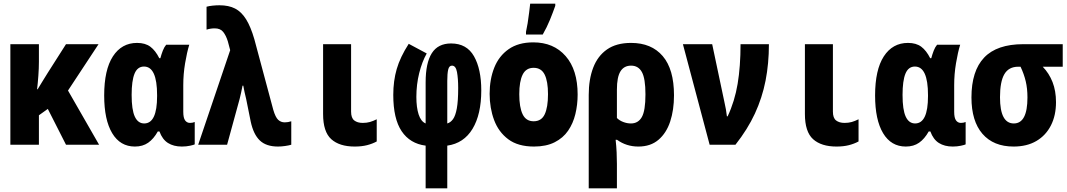

<svg xmlns="http://www.w3.org/2000/svg" viewBox="-20 -796 5870 1056"><path d="M37 0V-553H194V-456Q194 -421 191 -380Q188 -339 184 -305H187Q201 -328 214.5 -350Q228 -372 243 -396L343 -553H522L354 -298L525 0H343L243 -197L194 -162V0Z M722 10Q641 10 597 -63.5Q553 -137 553 -271Q553 -412 601 -486Q649 -560 734 -560Q779 -560 807 -539Q835 -518 856 -476H862Q868 -498 875.5 -517.5Q883 -537 894 -550H1021Q1008 -508 998 -448Q988 -388 988 -328V-181Q988 -148 998 -134Q1008 -120 1025 -120Q1039 -120 1051 -125V-2Q1046 1 1025 5.5Q1004 10 980 10Q935 10 904 -9.5Q873 -29 857 -73H848Q825 -32 795 -11Q765 10 722 10ZM773 -117Q844 -117 844 -267V-273Q844 -430 772 -430Q736 -430 720 -391Q704 -352 704 -274Q704 -192 721.5 -154.5Q739 -117 773 -117Z M1509 10Q1444 10 1409 -23.5Q1374 -57 1359 -127L1334 -251Q1329 -273 1325 -289.5Q1321 -306 1318 -325H1314Q1310 -305 1306 -286Q1302 -267 1298 -252L1229 0H1070L1246 -520L1233 -569Q1223 -601 1207.5 -620.5Q1192 -640 1161 -640Q1138 -640 1116 -633V-759Q1130 -763 1149.5 -765Q1169 -767 1187 -767Q1238 -767 1273 -749Q1308 -731 1333.5 -690Q1359 -649 1379 -580L1483 -192Q1495 -151 1510 -137Q1525 -123 1546 -123Q1564 -123 1582 -129V0Q1569 4 1548 7Q1527 10 1509 10Z M1931 10Q1847 10 1802 -30.5Q1757 -71 1757 -169V-553H1911V-182Q1911 -147 1928.5 -133.5Q1946 -120 1975 -120Q1997 -120 2014.5 -125Q2032 -130 2052 -140V-18Q2028 -5 1998.5 2.5Q1969 10 1931 10Z M2321 5Q2235 -6 2189 -74.5Q2143 -143 2143 -274Q2143 -351 2162 -416.5Q2181 -482 2228 -555L2327 -502Q2301 -456 2285.5 -393.5Q2270 -331 2270 -263Q2270 -205 2282.5 -166.5Q2295 -128 2321 -117V-343Q2321 -450 2355 -503.5Q2389 -557 2461 -557Q2547 -557 2587 -486.5Q2627 -416 2627 -299Q2627 -167 2579 -87.5Q2531 -8 2440 5V240H2321ZM2440 -117Q2458 -122 2471.5 -140.5Q2485 -159 2492.5 -199.5Q2500 -240 2500 -312Q2500 -364 2493.5 -399.5Q2487 -435 2466 -435Q2450 -435 2445 -413Q2440 -391 2440 -351Z M2917 10Q2829 10 2775.5 -30Q2722 -70 2697.5 -136Q2673 -202 2673 -280Q2673 -360 2698.5 -424Q2724 -488 2777.5 -525.5Q2831 -563 2913 -563Q3025 -563 3091 -487.5Q3157 -412 3157 -276Q3157 -220 3144.5 -168.5Q3132 -117 3104.5 -77Q3077 -37 3030.5 -13.5Q2984 10 2917 10ZM2915 -129Q2958 -129 2976 -167.5Q2994 -206 2994 -278Q2994 -349 2975.5 -386Q2957 -423 2915 -423Q2873 -423 2854.5 -385.5Q2836 -348 2836 -278Q2836 -206 2854.5 -167.5Q2873 -129 2915 -129ZM2873 -621Q2877 -638 2882 -668Q2887 -698 2890.5 -729Q2894 -760 2896 -776H3034V-764Q3021 -727 3004.5 -686.5Q2988 -646 2965 -606H2873Z M3218 -274Q3218 -359 3242.5 -423.5Q3267 -488 3318.5 -524Q3370 -560 3451 -560Q3563 -560 3625 -487.5Q3687 -415 3687 -272Q3687 -191 3666 -127.5Q3645 -64 3601.5 -27Q3558 10 3491 10Q3425 10 3374 -27H3366Q3370 9 3371.5 42.5Q3373 76 3373 105V240H3218ZM3450 -117Q3490 -117 3510 -152Q3530 -187 3530 -277Q3530 -364 3510.5 -399.5Q3491 -435 3451 -435Q3412 -435 3392.5 -403.5Q3373 -372 3373 -303V-147Q3387 -133 3408 -125Q3429 -117 3450 -117Z M3883 0 3736 -553H3897L3964 -236Q3974 -193 3978 -156H3982Q4021 -239 4037 -335Q4053 -431 4053 -553H4209Q4209 -446 4190.5 -352Q4172 -258 4132 -171.5Q4092 -85 4025 0Z M4581 10Q4497 10 4452 -30.5Q4407 -71 4407 -169V-553H4561V-182Q4561 -147 4578.5 -133.5Q4596 -120 4625 -120Q4647 -120 4664.5 -125Q4682 -130 4702 -140V-18Q4678 -5 4648.5 2.5Q4619 10 4581 10Z M4962 10Q4881 10 4837 -63.5Q4793 -137 4793 -271Q4793 -412 4841 -486Q4889 -560 4974 -560Q5019 -560 5047 -539Q5075 -518 5096 -476H5102Q5108 -498 5115.5 -517.5Q5123 -537 5134 -550H5261Q5248 -508 5238 -448Q5228 -388 5228 -328V-181Q5228 -148 5238 -134Q5248 -120 5265 -120Q5279 -120 5291 -125V-2Q5286 1 5265 5.5Q5244 10 5220 10Q5175 10 5144 -9.5Q5113 -29 5097 -73H5088Q5065 -32 5035 -11Q5005 10 4962 10ZM5013 -117Q5084 -117 5084 -267V-273Q5084 -430 5012 -430Q4976 -430 4960 -391Q4944 -352 4944 -274Q4944 -192 4961.5 -154.5Q4979 -117 5013 -117Z M5555 10Q5444 10 5383.5 -60Q5323 -130 5323 -260Q5323 -406 5393 -479.5Q5463 -553 5608 -553H5825V-429H5715Q5750 -393 5769 -344.5Q5788 -296 5788 -234Q5788 -161 5760 -106Q5732 -51 5680 -20.5Q5628 10 5555 10ZM5556 -117Q5631 -117 5631 -260Q5631 -309 5621.5 -349Q5612 -389 5593 -429H5580Q5528 -429 5504 -388Q5480 -347 5480 -261Q5480 -117 5556 -117Z"/></svg>

Font: Noto Sans Mono Condensed Black
Style: Regular
Weight: 900
Width: 3
Designer: Monotype Design Team
Foundry: Monotype Imaging Inc.
Version: Version 2.014